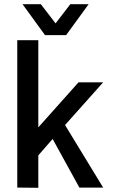

<svg xmlns="http://www.w3.org/2000/svg" viewBox="-20 -891 535 912"><path d="M162 1 62 0V-700H162V-286L353 -500H470L289 -297L470 0H357L230 -231L162 -153ZM401 -871 294 -724H194L87 -871H174L244 -780L314 -871Z"/></svg>

Font: Epunda Sans Medium
Style: Regular
Weight: 500
Designer: Simon Atzbach
Foundry: typofactur
Version: Version 2.204; ttfautohint (v1.8.4.7-5d5b)